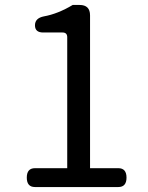

<svg xmlns="http://www.w3.org/2000/svg" viewBox="-20 -754 595 774"><path d="M121 0Q88 0 88 -38Q88 -76 121 -76H251V-604Q251 -623 232 -623H154Q121 -623 121 -652Q121 -681 157 -688Q213 -698 273 -734H301Q343 -734 343 -692V-76H457Q490 -76 490 -38Q490 0 457 0Z"/></svg>

Font: Swei Gothic CJK TC Regular
Style: Regular
Weight: 400
Version: Version 2.129